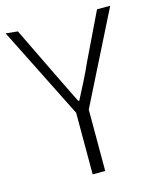

<svg xmlns="http://www.w3.org/2000/svg" viewBox="-112 -811 736 900"><g transform="rotate(-15 256.0 -361.0)"><path d="M2 -733 225 -288V11H286V-287L509 -731H445L335 -503C311 -448 283 -395 254 -339H249C221 -394 197 -446 170 -500L60 -727Z"/></g></svg>

Font: GenEiGothic-pro-Light
Style: Regular
Weight: 300
Designer: Ryoko NISHIZUKA (kana & ideographs); Paul D. Hunt (Latin, Greek & Cyrillic); Wenlong ZHANG (bopomofo); Sandoll Communica
Foundry: Adobe Systems Incorporated; o_tamon
Version: Version 1.000.140830